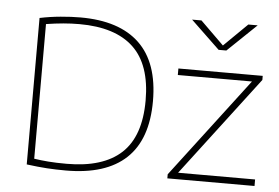

<svg xmlns="http://www.w3.org/2000/svg" viewBox="-54 -859 1366 939"><g transform="rotate(5 629.5 -389.5)"><path d="M301 5Q251 5 208.5 2.2Q166 -0.5 108 -8V-727Q158.5 -737.5 210.5 -742.2Q262.5 -747 308 -747Q498.5 -747 597.2 -652.8Q696 -558.5 696 -370Q696 -182 596.5 -88.5Q497 5 301 5ZM302 -28Q480.5 -28 570.2 -111.2Q660 -194.5 660 -370Q660 -545.5 570.8 -629.8Q481.5 -714 305 -714Q266 -714 226.2 -710.5Q186.5 -707 142 -700V-39Q174.5 -34 212 -31Q249.5 -28 302 -28ZM799 0V-20L1170 -508H806V-540H1220V-520L849 -32H1227V0ZM994 -648 852 -784H898L1013 -671L1128 -784H1174L1032 -648Z"/></g></svg>

Font: Encode Sans Expanded Thin
Style: Regular
Weight: 100
Width: 7
Designer: Multiple Designers
Foundry: Impallari Type
Version: Version 3.000; ttfautohint (v1.8.3) -l 8 -r 50 -G 200 -x 14 